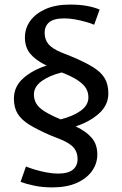

<svg xmlns="http://www.w3.org/2000/svg" viewBox="-20 -726 526 826"><path d="M204.8 80.2Q161.8 80.2 126.2 72.5Q90.6 64.9 68.5 56.3L91.7 -9.8Q104.8 -4 128.8 3.3Q152.8 10.6 179.9 15.7Q206.9 20.8 228.8 20.8Q273.3 20.8 293.6 3.9Q313.8 -13 313.8 -41.5Q313.8 -70.1 298.1 -89.6Q282.3 -109.1 242.3 -125.7L195.1 -144.6Q140.3 -168.5 106.2 -189.6Q72.1 -210.6 56 -236.8Q39.8 -263 39.8 -301.4Q39.8 -353.6 80.1 -389.4Q120.5 -425.2 180.6 -443.8Q133.7 -466.5 110.5 -494.4Q87.2 -522.3 87.2 -565.2Q87.2 -604.2 109.9 -635.9Q132.6 -667.6 175.9 -687Q219.1 -706.3 281.4 -706.3Q324.4 -706.3 355.8 -700.2Q387.2 -694.2 408.6 -684.8L385.1 -619.5Q372.2 -625.4 350.2 -631.6Q328.2 -637.9 303.8 -642.4Q279.5 -646.9 257.3 -646.9Q211.8 -646.9 191.9 -630.4Q172.1 -613.9 172.1 -585.1Q172.1 -555.7 188.5 -536.1Q204.9 -516.5 243.9 -500.4L291 -481.5Q345.8 -458.4 379.9 -437.4Q414 -416.4 430.1 -389.9Q446.1 -363.4 446.1 -324.2Q446.1 -273.7 405.8 -237.7Q365.4 -201.6 305.6 -182.3Q352.4 -159.8 375.5 -131.9Q398.7 -104 398.7 -61.6Q398.7 -22.9 376.1 9.3Q353.5 41.5 310.3 60.9Q267.1 80.2 204.8 80.2ZM240.6 -212.5Q293.5 -225.4 326.9 -249.4Q360.3 -273.4 360.3 -306.5Q360.3 -328.6 350.1 -345.9Q339.9 -363.2 315.3 -379.9Q290.7 -396.7 245.5 -414.3Q193 -401.4 159.4 -377.2Q125.9 -352.9 125.9 -319.6Q125.9 -298.2 136.1 -280.6Q146.3 -262.9 171.4 -247Q196.5 -231.2 240.6 -212.5Z"/></svg>

Font: Ancizar Sans Thin
Style: Regular
Weight: 100
Designer: Cesar Puertas, Viviana Monsalve, Julian Moncada, Julian Prieto, Jose Castro, Mariel Hernandez, Felipe Aragon, Sara Alarc
Version: Version 8.100